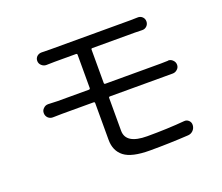

<svg xmlns="http://www.w3.org/2000/svg" viewBox="-119 -882 1238 1072"><g transform="rotate(-20 500.0 -346.0)"><path d="M826.2 -345.7H494.1Q487.3 -345.7 487.3 -338.9V-144.5Q487.3 -65.4 614.3 -65.4Q734.4 -65.4 835 -74.2Q851.6 -76.2 863.3 -64.9Q875 -53.7 874 -37.1Q873 -18.6 860.4 -5.9Q847.7 6.8 830.1 7.8Q716.8 14.6 601.6 14.6Q494.1 14.6 449.2 -20Q404.3 -54.7 404.3 -120.1V-338.9Q404.3 -345.7 396.5 -345.7H210Q189.5 -345.7 157.2 -344.7Q156.2 -344.7 154.3 -344.7Q138.7 -344.7 127 -355.5Q115.2 -367.2 115.2 -384.3Q115.2 -401.4 127.9 -412.1Q138.7 -422.9 154.3 -422.9Q155.3 -422.9 157.2 -422.9Q190.4 -420.9 210 -420.9H396.5Q404.3 -420.9 404.3 -428.7V-626Q404.3 -632.8 396.5 -632.8H271.5Q244.1 -632.8 220.7 -631.8Q205.1 -631.8 192.9 -643.1Q180.7 -654.3 180.7 -670.4Q180.7 -686.5 192.4 -697.3Q204.1 -707 218.8 -707Q219.7 -707 220.7 -707Q247.1 -706.1 271.5 -706.1H747.1Q767.6 -706.1 789.1 -707Q805.7 -708 817.4 -697.3Q829.1 -686.5 829.1 -669.9Q829.1 -653.3 817.4 -642.1Q805.7 -630.9 789.1 -631.8Q767.6 -632.8 747.1 -632.8H494.1Q487.3 -632.8 487.3 -626V-428.7Q487.3 -420.9 494.1 -420.9H824.2Q839.8 -420.9 866.2 -421.9Q867.2 -422.9 868.2 -422.9Q883.8 -422.9 894.5 -412.1Q907.2 -400.4 907.2 -383.8Q907.2 -367.2 894.5 -356.4Q882.8 -345.7 867.2 -345.7Q867.2 -345.7 866.2 -345.7Q851.6 -345.7 826.2 -345.7Z"/></g></svg>

Font: Gen Jyuu Gothic Regular
Style: Regular
Weight: 400
Designer: [Source Han Sans]
Ryoko NISHIZUKA  (kana & ideographs); Paul D. Hunt (Latin, Greek & Cyrillic); Wenlong ZHANG  (bopomofo
Version: Version 1.002.20150607